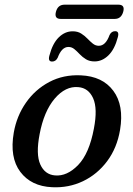

<svg xmlns="http://www.w3.org/2000/svg" viewBox="-20 -791 568 822"><path d="M326 -468.5Q419 -464.5 465.2 -402.2Q511.5 -340 494 -235Q481 -157.5 438.8 -101Q396.5 -44.5 335.2 -15.2Q274 14 203 10.5Q113.5 6.5 67 -55.2Q20.5 -117 39 -223.5Q51.5 -294.5 91 -351.2Q130.5 -408 191 -440Q251.5 -472 326 -468.5ZM215.5 -40Q267 -35.5 314.5 -84.5Q362 -133.5 382 -240.5Q398.5 -326 378.8 -370.2Q359 -414.5 315 -418Q260.5 -423 214.2 -368.8Q168 -314.5 149.5 -216Q133 -130.5 152.5 -87Q172 -43.5 215.5 -40ZM385 -528Q363.5 -528 348.2 -537.2Q333 -546.5 321.2 -559Q309.5 -571.5 298.2 -580.8Q287 -590 273 -590Q244 -590 227 -544Q219 -527.5 203 -527.5Q184.5 -527.5 191.5 -553Q205 -605 231.5 -631Q258 -657 291 -657Q312.5 -657 327.5 -647.5Q342.5 -638 354.2 -625.8Q366 -613.5 377.5 -604.2Q389 -595 403 -595Q432.5 -595 449 -641Q457 -657.5 473 -657.5Q491.5 -657.5 484.5 -632Q471 -580 444.2 -554Q417.5 -528 385 -528ZM219.5 -740.5Q227.5 -771 256.5 -771H487Q516 -771 507.5 -740.5Q499 -710 471 -710H240Q211.5 -710 219.5 -740.5Z"/></svg>

Font: Fraunces 9pt S050
Style: Italic
Weight: 400
Italic angle: -16°
Version: Version 1.000; ttfautohint (v1.8.3)